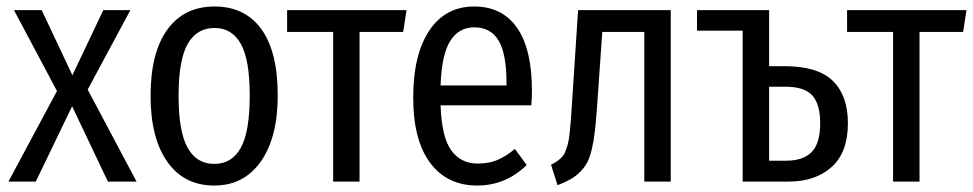

<svg xmlns="http://www.w3.org/2000/svg" viewBox="-20 -557 2985 589"><path d="M249 -282.2 398.9 0H311L201.2 -231L89.8 0H5.9L154.8 -277.8L22.9 -525.9H107.9L202.1 -326.2L296.9 -525.9H379.9Z M638.2 -537.1Q731 -537.1 781.5 -468Q832 -398.9 832 -264.2Q832 -135.7 780.3 -61.8Q728.5 12.2 637.2 12.2Q544.9 12.2 493.4 -60.5Q441.9 -133.3 441.9 -263.2Q441.9 -395.5 493.4 -466.3Q544.9 -537.1 638.2 -537.1ZM638.2 -471.2Q583.5 -471.2 555.7 -422.1Q527.8 -373 527.8 -263.2Q527.8 -153.8 555.4 -104Q583 -54.2 637.2 -54.2Q691.4 -54.2 718.8 -103.8Q746.1 -153.3 746.1 -264.2Q746.1 -373.5 718.8 -422.4Q691.4 -471.2 638.2 -471.2Z M1227.1 -525.9 1216.8 -459H1083V0H1002V-459H860.8V-525.9Z M1611.8 -278.8Q1611.8 -258.3 1609.9 -233.9H1331.5Q1335 -136.2 1364.3 -95.7Q1393.6 -55.2 1445.8 -55.2Q1479 -55.2 1505.1 -65.9Q1531.2 -76.7 1559.6 -100.1L1595.7 -50.8Q1531.2 12.2 1443.8 12.2Q1351.6 12.2 1299.6 -57.4Q1247.6 -127 1247.6 -257.8Q1247.6 -389.2 1296.9 -463.1Q1346.2 -537.1 1434.6 -537.1Q1520.5 -537.1 1566.2 -471.7Q1611.8 -406.2 1611.8 -278.8ZM1533.7 -294.9V-304.2Q1533.7 -392.1 1509.5 -432.6Q1485.4 -473.1 1434.6 -473.1Q1387.7 -473.1 1361.3 -431.6Q1335 -390.1 1331.5 -294.9Z M1753.4 -525.9H2037.6V0H1956.5V-459H1827.6L1811.5 -228Q1808.1 -183.1 1804.9 -154.5Q1801.8 -126 1795.7 -100.3Q1789.6 -74.7 1782 -59.8Q1774.4 -44.9 1761 -31Q1747.6 -17.1 1731.4 -7.8Q1715.3 1.5 1690.4 11.2L1670.4 -51.8Q1681.6 -57.1 1689.7 -63Q1697.8 -68.8 1704.1 -75.4Q1710.4 -82 1714.8 -93.5Q1719.2 -105 1722.2 -116Q1725.1 -127 1727.3 -147.2Q1729.5 -167.5 1731 -185.8Q1732.4 -204.1 1734.4 -235.8Z M2386.2 -354Q2489.3 -354 2535.2 -308.6Q2581.1 -263.2 2581.1 -179.2Q2581.1 -89.4 2531.2 -44.7Q2481.4 0 2400.4 0H2258.3V-462.9H2118.2V-525.9H2340.3L2339.4 -524.9V-354ZM2392.1 -64Q2443.8 -64 2470 -90.6Q2496.1 -117.2 2496.1 -179.2Q2496.1 -236.8 2472.2 -263.9Q2448.2 -291 2389.2 -291H2339.4V-64Z M2944.8 -525.9 2934.6 -459H2800.8V0H2719.7V-459H2578.6V-525.9Z"/></svg>

Font: Fira Sans Compressed Book
Style: Regular
Weight: 350
Width: 1
Designer: Carrois Corporate & Edenspiekermann AG
Foundry: Carrois Corporate GbR & Edenspiekermann AG
Version: Version 4.203;PS 004.203;hotconv 1.0.88;makeotf.lib2.5.64775